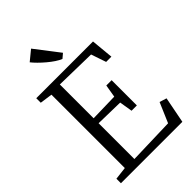

<svg xmlns="http://www.w3.org/2000/svg" viewBox="-285 -1086 1189 1189"><g transform="rotate(-45 309.0 -491.5)"><path d="M120 -49.5V-692L38 -703.5V-743H535L549 -596H503L469.5 -694.5L201.5 -700V-404L386.5 -408.5L400.5 -492H447V-271H400.5L386.5 -356.5L201.5 -360.5V-47L505.5 -56L561.5 -186.5L608 -172L574.5 0H36.5V-39.5ZM324 -800.5Q306.5 -807.5 284.2 -822.2Q262 -837 239.8 -855.8Q217.5 -874.5 198.2 -893.8Q179 -913 166.5 -929L232.5 -983L354 -825L325 -800.5Z"/></g></svg>

Font: Merriweather 36pt Light
Style: Regular
Weight: 300
Designer: Eben Sorkin
Foundry: Eben Sorkin
Version: Version 2.100